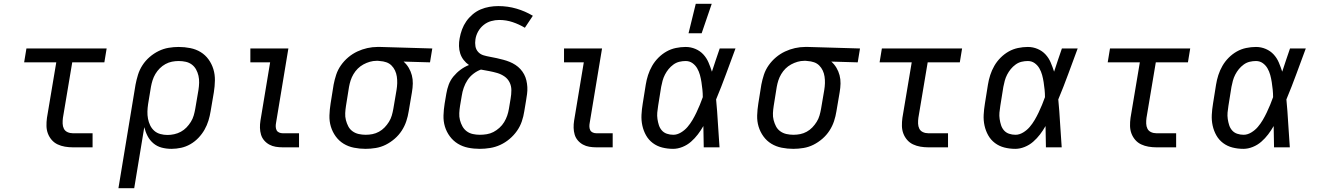

<svg xmlns="http://www.w3.org/2000/svg" viewBox="-20 -775 6940 1010"><path d="M363 0Q342 0 321.5 -3.5Q301 -7 283 -15.5Q265 -24 252 -39Q239 -54 232 -72.5Q225 -91 224.5 -112Q224 -133 227 -155L276 -447H107L119 -520H541L529 -447H360L311 -155Q309 -140 309.5 -125Q310 -110 316 -98Q322 -86 335 -80Q348 -74 363 -74H467V0Z M603 215 693 -330Q698 -356 706 -382Q714 -408 729.5 -432Q745 -456 767 -475Q789 -494 814.5 -506.5Q840 -519 867 -523.5Q894 -528 920 -528Q951 -528 981 -522Q1011 -516 1035.5 -501Q1060 -486 1077 -462.5Q1094 -439 1102.5 -411Q1111 -383 1110.5 -352Q1110 -321 1105 -290L1088 -190Q1084 -165 1076.5 -140.5Q1069 -116 1056 -93Q1043 -70 1024 -50Q1005 -30 981.5 -16.5Q958 -3 932.5 2.5Q907 8 882 8Q855 8 830.5 1.5Q806 -5 787 -21Q768 -37 756.5 -59Q745 -81 739 -106L686 215ZM861 -65Q878 -65 896.5 -69Q915 -73 931.5 -82Q948 -91 961 -104.5Q974 -118 984 -134Q994 -150 999 -167.5Q1004 -185 1007 -202L1024 -302Q1027 -321 1027.5 -340Q1028 -359 1024 -376.5Q1020 -394 1011.5 -409.5Q1003 -425 989 -435.5Q975 -446 957 -450Q939 -454 920 -454Q902 -454 884.5 -450.5Q867 -447 850.5 -438Q834 -429 820.5 -415.5Q807 -402 797.5 -386Q788 -370 782.5 -352.5Q777 -335 774 -318L759 -227Q756 -207 755.5 -188Q755 -169 758.5 -150.5Q762 -132 770 -115.5Q778 -99 791.5 -87Q805 -75 823.5 -70Q842 -65 861 -65Z M1467 0Q1448 0 1430 -3Q1412 -6 1396.5 -14.5Q1381 -23 1369.5 -36.5Q1358 -50 1353 -67Q1348 -84 1347.5 -102.5Q1347 -121 1350 -140L1401 -447H1297V-520H1497L1432 -128Q1430 -118 1430.5 -108Q1431 -98 1435 -90Q1439 -82 1448 -78Q1457 -74 1467 -74H1553V0Z M1903 8Q1872 8 1842 2Q1812 -4 1787.5 -19Q1763 -34 1746 -57.5Q1729 -81 1720.5 -109Q1712 -137 1713 -168Q1714 -199 1719 -230L1735 -330Q1740 -356 1748.5 -382Q1757 -408 1773.5 -431.5Q1790 -455 1812 -473.5Q1834 -492 1859.5 -504Q1885 -516 1912 -522Q1939 -528 1965 -528H1981L2254 -520L2242 -447L2103 -451Q2119 -437 2130 -418.5Q2141 -400 2146.5 -379Q2152 -358 2151.5 -335.5Q2151 -313 2147 -290L2130 -190Q2126 -164 2117.5 -138Q2109 -112 2093.5 -88Q2078 -64 2056 -45Q2034 -26 2009 -13.5Q1984 -1 1956.5 3.5Q1929 8 1903 8ZM1904 -66Q1922 -66 1939.5 -69.5Q1957 -73 1973.5 -82Q1990 -91 2003 -104.5Q2016 -118 2026 -134Q2036 -150 2041 -167.5Q2046 -185 2049 -202L2066 -302Q2069 -320 2069.5 -337.5Q2070 -355 2067.5 -372Q2065 -389 2058 -404Q2051 -419 2039.5 -430.5Q2028 -442 2012 -447.5Q1996 -453 1978 -454L1969 -455H1960Q1943 -455 1925.5 -450Q1908 -445 1891.5 -436Q1875 -427 1862 -414Q1849 -401 1839.5 -385Q1830 -369 1824.5 -352Q1819 -335 1816 -318L1800 -218Q1797 -199 1796 -180Q1795 -161 1799.5 -143.5Q1804 -126 1812 -110.5Q1820 -95 1834.5 -84.5Q1849 -74 1867 -70Q1885 -66 1904 -66Z M2504 8Q2472 8 2442.5 2Q2413 -4 2388.5 -19Q2364 -34 2346.5 -57.5Q2329 -81 2320.5 -109Q2312 -137 2313 -168Q2314 -199 2319 -230L2328 -283Q2332 -307 2340.5 -330Q2349 -353 2365.5 -373Q2382 -393 2403 -408.5Q2424 -424 2447 -433Q2431 -444 2419 -459.5Q2407 -475 2401 -493.5Q2395 -512 2394.5 -533Q2394 -554 2398 -574Q2402 -597 2410.5 -620Q2419 -643 2433 -663Q2447 -683 2466.5 -699.5Q2486 -716 2508.5 -725.5Q2531 -735 2554.5 -739Q2578 -743 2601 -743Q2651 -743 2697 -729.5Q2743 -716 2783 -692L2741 -629Q2711 -647 2677 -658.5Q2643 -670 2606 -670Q2585 -670 2563.5 -664Q2542 -658 2524 -643.5Q2506 -629 2495 -609Q2484 -589 2481 -568Q2478 -549 2481 -531.5Q2484 -514 2495.5 -501.5Q2507 -489 2524 -484Q2541 -479 2558.5 -476Q2576 -473 2593.5 -469Q2611 -465 2628 -460.5Q2645 -456 2661 -449.5Q2677 -443 2691.5 -433.5Q2706 -424 2717.5 -411.5Q2729 -399 2737 -384Q2745 -369 2749 -352Q2753 -335 2754 -317Q2755 -299 2752.5 -280.5Q2750 -262 2747 -244L2738 -190Q2734 -163 2725 -136.5Q2716 -110 2699.5 -86.5Q2683 -63 2660.5 -44Q2638 -25 2612 -13Q2586 -1 2558 3.5Q2530 8 2504 8ZM2504 -66Q2522 -66 2540.5 -69Q2559 -72 2575.5 -80.5Q2592 -89 2607 -102.5Q2622 -116 2632 -132.5Q2642 -149 2648 -166.5Q2654 -184 2657 -202L2666 -256Q2670 -278 2670 -300.5Q2670 -323 2660.5 -342Q2651 -361 2633.5 -373Q2616 -385 2595.5 -391Q2575 -397 2553.5 -401Q2532 -405 2510 -409Q2490 -402 2471 -387.5Q2452 -373 2439.5 -354Q2427 -335 2419.5 -313.5Q2412 -292 2409 -271L2400 -218Q2397 -199 2396 -180Q2395 -161 2399.5 -143.5Q2404 -126 2412.5 -110.5Q2421 -95 2435 -84.5Q2449 -74 2467 -70Q2485 -66 2504 -66Z M3117 0Q3098 0 3080 -3Q3062 -6 3046.5 -14.5Q3031 -23 3019.5 -36.5Q3008 -50 3003 -67Q2998 -84 2997.5 -102.5Q2997 -121 3000 -140L3051 -447H2947V-520H3147L3082 -128Q3080 -118 3080.5 -108Q3081 -98 3085 -90Q3089 -82 3098 -78Q3107 -74 3117 -74H3203V0Z M3521 8Q3491 8 3463.5 1Q3436 -6 3414 -22.5Q3392 -39 3378.5 -63Q3365 -87 3359 -114.5Q3353 -142 3354.5 -171Q3356 -200 3361 -230L3377 -330Q3381 -355 3389 -380Q3397 -405 3410.5 -428.5Q3424 -452 3443.5 -471.5Q3463 -491 3486 -504Q3509 -517 3535 -522.5Q3561 -528 3587 -528Q3614 -528 3638.5 -517.5Q3663 -507 3680 -488.5Q3697 -470 3707 -446.5Q3717 -423 3725 -398Q3735 -428 3745 -458.5Q3755 -489 3766 -520H3849Q3824 -453 3799.5 -386Q3775 -319 3747 -252Q3753 -190 3756.5 -126.5Q3760 -63 3765 0H3682Q3681 -28 3681 -56Q3681 -84 3680 -112Q3667 -89 3651 -68Q3635 -47 3615 -29.5Q3595 -12 3570 -2Q3545 8 3521 8ZM3522 -66Q3542 -66 3562 -78Q3582 -90 3596.5 -107Q3611 -124 3622.5 -143.5Q3634 -163 3643.5 -183Q3653 -203 3661.5 -223.5Q3670 -244 3677 -264Q3677 -284 3675 -303.5Q3673 -323 3670 -342.5Q3667 -362 3662 -380.5Q3657 -399 3647.5 -415.5Q3638 -432 3622.5 -443Q3607 -454 3587 -454Q3570 -454 3553.5 -450Q3537 -446 3522.5 -435.5Q3508 -425 3497 -411.5Q3486 -398 3478 -382.5Q3470 -367 3465.5 -350.5Q3461 -334 3458 -318L3442 -218Q3439 -200 3437.5 -183Q3436 -166 3438.5 -149Q3441 -132 3446 -116.5Q3451 -101 3461.5 -89Q3472 -77 3488 -71.5Q3504 -66 3522 -66ZM3602 -600 3640 -755H3724L3671 -600Z M4153 8Q4122 8 4092 2Q4062 -4 4037.5 -19Q4013 -34 3996 -57.5Q3979 -81 3970.5 -109Q3962 -137 3963 -168Q3964 -199 3969 -230L3985 -330Q3990 -356 3998.5 -382Q4007 -408 4023.5 -431.5Q4040 -455 4062 -473.5Q4084 -492 4109.5 -504Q4135 -516 4162 -522Q4189 -528 4215 -528H4231L4504 -520L4492 -447L4353 -451Q4369 -437 4380 -418.5Q4391 -400 4396.5 -379Q4402 -358 4401.5 -335.5Q4401 -313 4397 -290L4380 -190Q4376 -164 4367.5 -138Q4359 -112 4343.5 -88Q4328 -64 4306 -45Q4284 -26 4259 -13.5Q4234 -1 4206.5 3.5Q4179 8 4153 8ZM4154 -66Q4172 -66 4189.5 -69.5Q4207 -73 4223.5 -82Q4240 -91 4253 -104.5Q4266 -118 4276 -134Q4286 -150 4291 -167.5Q4296 -185 4299 -202L4316 -302Q4319 -320 4319.5 -337.5Q4320 -355 4317.5 -372Q4315 -389 4308 -404Q4301 -419 4289.5 -430.5Q4278 -442 4262 -447.5Q4246 -453 4228 -454L4219 -455H4210Q4193 -455 4175.5 -450Q4158 -445 4141.5 -436Q4125 -427 4112 -414Q4099 -401 4089.5 -385Q4080 -369 4074.5 -352Q4069 -335 4066 -318L4050 -218Q4047 -199 4046 -180Q4045 -161 4049.5 -143.5Q4054 -126 4062 -110.5Q4070 -95 4084.5 -84.5Q4099 -74 4117 -70Q4135 -66 4154 -66Z M4863 0Q4842 0 4821.5 -3.5Q4801 -7 4783 -15.5Q4765 -24 4752 -39Q4739 -54 4732 -72.5Q4725 -91 4724.5 -112Q4724 -133 4727 -155L4776 -447H4607L4619 -520H5041L5029 -447H4860L4811 -155Q4809 -140 4809.5 -125Q4810 -110 4816 -98Q4822 -86 4835 -80Q4848 -74 4863 -74H4967V0Z M5321 8Q5291 8 5263.5 1Q5236 -6 5214 -22.5Q5192 -39 5178.5 -63Q5165 -87 5159 -114.5Q5153 -142 5154.5 -171Q5156 -200 5161 -230L5177 -330Q5181 -355 5189 -380Q5197 -405 5210.5 -428.5Q5224 -452 5243.5 -471.5Q5263 -491 5286 -504Q5309 -517 5335 -522.5Q5361 -528 5387 -528Q5414 -528 5438.5 -517.5Q5463 -507 5480 -488.5Q5497 -470 5507 -446.5Q5517 -423 5525 -398Q5535 -428 5545 -458.5Q5555 -489 5566 -520H5649Q5624 -453 5599.5 -386Q5575 -319 5547 -252Q5553 -190 5556.5 -126.5Q5560 -63 5565 0H5482Q5481 -28 5481 -56Q5481 -84 5480 -112Q5467 -89 5451 -68Q5435 -47 5415 -29.5Q5395 -12 5370 -2Q5345 8 5321 8ZM5322 -66Q5342 -66 5362 -78Q5382 -90 5396.5 -107Q5411 -124 5422.5 -143.5Q5434 -163 5443.5 -183Q5453 -203 5461.5 -223.5Q5470 -244 5477 -264Q5477 -284 5475 -303.5Q5473 -323 5470 -342.5Q5467 -362 5462 -380.5Q5457 -399 5447.5 -415.5Q5438 -432 5422.5 -443Q5407 -454 5387 -454Q5370 -454 5353.5 -450Q5337 -446 5322.5 -435.5Q5308 -425 5297 -411.5Q5286 -398 5278 -382.5Q5270 -367 5265.5 -350.5Q5261 -334 5258 -318L5242 -218Q5239 -200 5237.5 -183Q5236 -166 5238.5 -149Q5241 -132 5246 -116.5Q5251 -101 5261.5 -89Q5272 -77 5288 -71.5Q5304 -66 5322 -66Z M6063 0Q6042 0 6021.5 -3.5Q6001 -7 5983 -15.5Q5965 -24 5952 -39Q5939 -54 5932 -72.5Q5925 -91 5924.5 -112Q5924 -133 5927 -155L5976 -447H5807L5819 -520H6241L6229 -447H6060L6011 -155Q6009 -140 6009.5 -125Q6010 -110 6016 -98Q6022 -86 6035 -80Q6048 -74 6063 -74H6167V0Z M6521 8Q6491 8 6463.5 1Q6436 -6 6414 -22.5Q6392 -39 6378.5 -63Q6365 -87 6359 -114.5Q6353 -142 6354.5 -171Q6356 -200 6361 -230L6377 -330Q6381 -355 6389 -380Q6397 -405 6410.5 -428.5Q6424 -452 6443.5 -471.5Q6463 -491 6486 -504Q6509 -517 6535 -522.5Q6561 -528 6587 -528Q6614 -528 6638.5 -517.5Q6663 -507 6680 -488.5Q6697 -470 6707 -446.5Q6717 -423 6725 -398Q6735 -428 6745 -458.5Q6755 -489 6766 -520H6849Q6824 -453 6799.5 -386Q6775 -319 6747 -252Q6753 -190 6756.5 -126.5Q6760 -63 6765 0H6682Q6681 -28 6681 -56Q6681 -84 6680 -112Q6667 -89 6651 -68Q6635 -47 6615 -29.5Q6595 -12 6570 -2Q6545 8 6521 8ZM6522 -66Q6542 -66 6562 -78Q6582 -90 6596.5 -107Q6611 -124 6622.5 -143.5Q6634 -163 6643.5 -183Q6653 -203 6661.5 -223.5Q6670 -244 6677 -264Q6677 -284 6675 -303.5Q6673 -323 6670 -342.5Q6667 -362 6662 -380.5Q6657 -399 6647.5 -415.5Q6638 -432 6622.5 -443Q6607 -454 6587 -454Q6570 -454 6553.5 -450Q6537 -446 6522.5 -435.5Q6508 -425 6497 -411.5Q6486 -398 6478 -382.5Q6470 -367 6465.5 -350.5Q6461 -334 6458 -318L6442 -218Q6439 -200 6437.5 -183Q6436 -166 6438.5 -149Q6441 -132 6446 -116.5Q6451 -101 6461.5 -89Q6472 -77 6488 -71.5Q6504 -66 6522 -66Z"/></svg>

Font: Iosevka Etoile
Style: Italic
Weight: 400
Italic angle: -9°
Designer: Belleve Invis
Foundry: Belleve Invis
Version: Version 22.1.2; ttfautohint (v1.8.4)